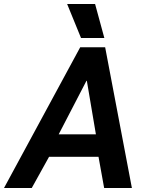

<svg xmlns="http://www.w3.org/2000/svg" viewBox="-59 -935 725 955"><path d="M340 -700H464L597 0H459L431 -155H185L99 0H-39ZM418 -267 373 -533H371L233 -267ZM275 -915H414L460 -746H344Z"/></svg>

Font: Chakra Petch
Style: Bold Italic
Weight: 700
Italic angle: -10°
Designer: Katatrad Aksorn Co.,Ltd.
Foundry: Cadson Demak Co.,Ltd.
Version: Version 1.000; ttfautohint (v1.6)